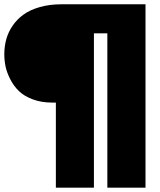

<svg xmlns="http://www.w3.org/2000/svg" viewBox="-35 -762 737 887"><path d="M-15.1 -511.2Q-15.1 -547.4 -6.1 -580.3Q2.9 -613.3 23.2 -643.1Q43.5 -672.9 73.5 -694.6Q103.5 -716.3 148.4 -729.2Q193.4 -742.2 249 -742.2H637.2V105H460.9V-607.9H398.9V105H223.1V-288.1H206.1Q155.8 -288.1 115.7 -303.2Q75.7 -318.4 52 -341.6Q28.3 -364.7 12.5 -395.8Q-3.4 -426.8 -9.3 -454.8Q-15.1 -482.9 -15.1 -511.2Z"/></svg>

Font: Trueno UltraBlack
Style: Regular
Weight: 950
Designer: Julieta Ulanovsky
Foundry: Julieta Ulanovsky
Version: Version 3.001b | FøM Fix